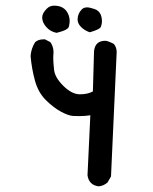

<svg xmlns="http://www.w3.org/2000/svg" viewBox="-20 -652 540 678"><path d="M329 6Q294 2 289 -33L299 -245Q281 -242 261 -242Q255 -242 239 -242.5Q223 -243 196.5 -257Q170 -271 142.5 -298Q115 -325 103.5 -367Q92 -409 88 -454Q90 -481 104 -503Q115 -513 133 -513H139L158 -503Q169 -487 169 -468L168 -448Q168 -432 171 -405Q174 -378 204 -348.5Q234 -319 262 -319Q289 -319 308 -329L312 -470Q315 -508 352 -508Q360 -508 382 -497Q392 -485 392 -468L372 -29L360 -8Q347 4 329 6ZM180 -536Q158 -540 143.5 -556.5Q129 -573 129 -590Q129 -606 146 -622Q156 -632 171 -632Q208 -632 221 -602Q226 -590 226 -578Q226 -571 223.5 -558.5Q221 -546 180 -536ZM297 -538Q279 -544 266.5 -556.5Q254 -569 254 -583Q254 -604 269 -619Q276 -626 288 -626Q296 -626 314 -620Q340 -611 340 -576Q340 -568 336.5 -558Q333 -548 297 -538Z"/></svg>

Font: Xiaolai Mono SC
Style: Regular
Weight: 400
Monospace: yes
Designer: LXGW / Nozomi Seto
Version: Version 3.113;September 30, 2024